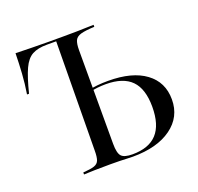

<svg xmlns="http://www.w3.org/2000/svg" viewBox="-105 -684 824 798"><g transform="rotate(-20 307.0 -285.5)"><path d="M136.3 0V-8.9Q169.4 -11.3 185.5 -16.5Q201.6 -21.8 206.9 -35.9Q212.1 -50 212.1 -78.2L216.9 -559.7H175.8Q135.5 -559.7 110.9 -546.4Q86.3 -533.1 69.8 -497.2Q53.2 -461.3 36.3 -393.5H27.4Q34.7 -438.7 37.5 -482.7Q40.3 -526.6 41.1 -571Q72.6 -570.2 110.5 -569.4Q148.4 -568.5 185.9 -568.5Q223.4 -568.5 254 -568.5Q286.3 -568.5 311.7 -569Q337.1 -569.4 356 -570.2Q375 -571 386.3 -571V-562.1Q346.8 -560.5 326.6 -554.8Q306.5 -549.2 300 -535.1Q293.5 -521 293.5 -492.7V-78.2Q293.5 -37.1 306 -23.4Q318.5 -9.7 354.8 -9.7Q427.4 -9.7 463.3 -48.8Q499.2 -87.9 499.2 -167.7Q499.2 -246.8 462.5 -284.3Q425.8 -321.8 349.2 -321.8Q330.6 -321.8 312.1 -319.8Q293.5 -317.7 272.6 -312.9V-321.8Q294.4 -327.4 316.1 -329.4Q337.9 -331.5 362.9 -331.5Q469.4 -331.5 527.8 -288.3Q586.3 -245.2 586.3 -168.5Q586.3 -91.1 523.4 -45.6Q460.5 0 352.4 0Q340.3 0 326.2 -0.8Q312.1 -1.6 294 -2Q275.8 -2.4 252.4 -2.4Q212.9 -2.4 182.7 -1.6Q152.4 -0.8 136.3 0Z"/></g></svg>

Font: Playfair 144pt
Style: Regular
Weight: 400
Designer: Claus Eggers Sørensen
Foundry: Claus Eggers Sørensen
Version: Version 2.001;gftools[0.9.30]